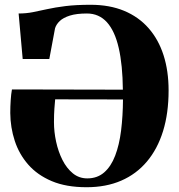

<svg xmlns="http://www.w3.org/2000/svg" viewBox="-20 -773 750 804"><path d="M342.5 11Q257 11 196.8 -14.5Q136.5 -40 98.2 -83.8Q60 -127.5 41.8 -183.2Q23.5 -239 23 -300Q23 -327 24.8 -353.2Q26.5 -379.5 30 -398.5L494.5 -397.5Q493.5 -501 477.2 -572Q461 -643 427.8 -679.8Q394.5 -716.5 344 -716.5Q300.5 -716.5 272.8 -707.8Q245 -699 230.2 -685Q215.5 -671 210.5 -654.5L186.5 -526H75L58 -716.5Q89 -716.5 117.2 -722Q145.5 -727.5 178 -734.8Q210.5 -742 254.2 -747.5Q298 -753 359.5 -753Q438.5 -753 499.5 -727.8Q560.5 -702.5 602 -655.2Q643.5 -608 664.8 -542Q686 -476 686 -394Q686 -299 662.8 -224Q639.5 -149 595.2 -96.5Q551 -44 487.5 -16.5Q424 11 342.5 11ZM345.5 -26Q387.5 -26 416.2 -51Q445 -76 462.2 -121Q479.5 -166 487 -226Q494.5 -286 495 -356.5L211 -357Q209.5 -343.5 207.8 -318.5Q206 -293.5 206 -261.5Q206 -221 215 -179.5Q224 -138 241.5 -103.2Q259 -68.5 285 -47.2Q311 -26 345.5 -26Z"/></svg>

Font: Merriweather 120pt ExtraBold
Style: Regular
Weight: 800
Version: Version 2.100